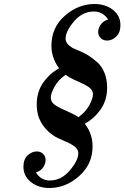

<svg xmlns="http://www.w3.org/2000/svg" viewBox="-20 -726 617 952"><path d="M96.2 101.1Q96.2 63 117.2 43.9Q138.2 24.9 162.1 24.9Q181.2 24.9 193.6 36.9Q206.1 48.8 206.1 67.9Q206.1 85 194.6 103Q183.1 121.1 158.2 128.9Q182.1 168.9 228 168.9Q283.2 168.9 325.7 119.4Q368.2 69.8 368.2 34.2Q368.2 22.9 362.1 13.4Q356 3.9 343.5 -4.2Q331.1 -12.2 322 -16.6Q313 -21 295.4 -28.6Q277.8 -36.1 272 -39.1Q224.1 -61 193.1 -104.5Q162.1 -147.9 162.1 -208Q162.1 -270 193.6 -315.4Q225.1 -360.8 272.9 -387.2Q234.9 -439 234.9 -499Q234.9 -589.8 301.5 -647.9Q368.2 -706.1 448.2 -706.1Q503.4 -706.1 540.3 -677Q577.1 -647.9 577.1 -602.1Q577.1 -564 556.2 -544.4Q535.2 -524.9 511.2 -524.9Q492.2 -524.9 479.5 -536.9Q466.8 -548.8 466.8 -567.9Q466.8 -585 479 -603.5Q491.2 -622.1 516.1 -628.9Q491.2 -668.9 444.8 -668.9Q388.7 -668.9 346.9 -619.9Q305.2 -570.8 305.2 -534.2Q305.2 -509.3 338.9 -488.8Q343.8 -485.8 369.9 -475.3Q396 -464.8 416 -452.4Q436 -439.9 460 -419.4Q483.9 -398.9 497.6 -366Q511.2 -333 511.2 -292Q511.2 -230 479.7 -184.6Q448.2 -139.2 400.9 -112.8V-111.8Q439 -63 439 0Q439 87.9 372.6 147Q306.2 206.1 225.1 206.1Q169.9 206.1 133.1 176.5Q96.2 147 96.2 101.1ZM369.1 -145Q405.3 -171.9 423.1 -204.8Q440.9 -237.8 440.9 -258.8Q440.9 -279.8 420.4 -293.9Q399.9 -308.1 362.5 -324Q325.2 -339.8 305.2 -355Q270 -331.1 251 -297.1Q231.9 -263.2 231.9 -242.2Q231.9 -221.2 250 -207.5Q268.1 -193.8 306.6 -177.5Q345.2 -161.1 369.1 -145Z"/></svg>

Font: CMU Serif
Style: BoldItalic
Weight: 700
Italic angle: -14.04°
Version: Version 0.7.0